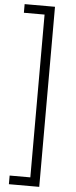

<svg xmlns="http://www.w3.org/2000/svg" viewBox="-67 -905 445 1128"><g transform="rotate(5 155.0 -341.0)"><path d="M210 -872V190H31V139H153V-821H31V-872Z"/></g></svg>

Font: Yaldevi ExtraLight Light
Style: Regular
Weight: 300
Version: Version 1.100